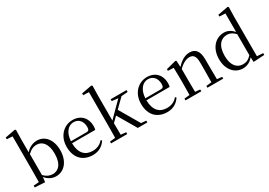

<svg xmlns="http://www.w3.org/2000/svg" viewBox="11 -1609 3606 2578"><g transform="rotate(-30 1813.5 -320.0)"><path d="M210 -19.7V-344.7C263 -395.8 305 -409.8 347 -409.8C436.9 -409.8 502 -336.7 502 -186.7C502 -18.8 427.9 42.3 344.9 42.3C297 42.3 255 24.3 210 -19.7ZM208 9.3C256 67.3 314 90.3 370 90.2C501.1 90.2 590 -24.8 590 -187.8C590 -351.8 502.1 -455.8 381.1 -455.8C321 -455.8 259 -431.7 208 -373.7V-565.7L211 -720.6L196 -729.6L40 -699.6V-672.7L127.9 -667.7V-153.8C127.9 -98.7 127 -15.7 126 40.2L42 47.3V75.3L198 84.3Z M1014.6 -218.7H773.6C780.7 -348.6 847.7 -423.6 930.7 -423.6C1011.6 -423.6 1059.7 -361.6 1059.7 -276.7C1059.7 -236.6 1049.6 -218.7 1014.6 -218.7ZM685.7 -181.6C685.7 -0.7 792.7 90.3 940.7 90.3C1030.7 90.3 1097.7 49.3 1141.7 -18.8L1125.7 -32.7C1084.7 15.3 1033.7 40.3 962.7 40.3C852.6 40.3 774.6 -28.7 772.7 -187.7H1132.7C1137.8 -203.6 1139.7 -223.6 1139.7 -247.7C1139.7 -365.6 1062.7 -455.7 932.7 -455.7C799.7 -455.7 685.7 -349.6 685.7 -181.6Z M1517.6 -440.7V-411.7L1613.5 -400.7L1504.5 -291.7L1394.5 -180.7V-565.7L1397.7 -720.6L1382.6 -729.6L1224.6 -699.6V-672.7L1312.5 -668.7V-153.6L1310.5 38.4L1225.6 47.4V75.4H1476.5V47.4L1396.5 39.4L1394.5 -139.6L1470.5 -214.6L1640.5 75.4H1788.7V47.4L1710.6 40.3L1528.6 -270.7L1664.6 -403.7L1763.6 -411.7V-440.7Z M2168 -218.7H1927C1934 -348.6 2001 -423.6 2084 -423.6C2164.9 -423.6 2213 -361.6 2213 -276.7C2213 -236.6 2202.9 -218.7 2168 -218.7ZM1839.1 -181.6C1839.1 -0.7 1946 90.3 2094 90.3C2184 90.3 2251 49.3 2295 -18.8L2279 -32.7C2238 15.3 2187 40.3 2116 40.3C2006 40.3 1927.9 -28.7 1926 -187.7H2286C2291.1 -203.6 2293.1 -223.6 2293.1 -247.7C2293.1 -365.6 2216 -455.7 2086 -455.7C1953 -455.7 1839.1 -349.6 1839.1 -181.6Z M2719.9 75.3H2801.9H2964.7V47.3L2887.8 39.3L2885.8 -153.7V-266.7C2885.8 -401.7 2833.9 -455.7 2746.9 -455.7C2680.9 -455.7 2613.9 -423.6 2545.9 -346.7L2540.9 -444.7L2527.9 -452.7L2373.9 -412.7V-386.7L2461.8 -382.6C2463.9 -332.6 2464.8 -282.6 2464.8 -213.6V-153.6L2462.9 39.4L2379.9 47.4V75.4H2624.8V47.4L2548.8 39.4L2546.9 -153.6V-314.6C2612.9 -381.6 2670.9 -401.7 2712.9 -401.7C2770.9 -401.7 2804.9 -367.7 2804.9 -268.7V-153.7L2802.9 38.3L2719.9 47.3Z M3426.1 -348.7V-21.8C3384.1 24.2 3345 42.2 3294 42.2C3203.1 42.2 3134.1 -26.9 3134.1 -178.8C3134.1 -342.8 3210.1 -409.8 3301.1 -409.8C3346.1 -409.8 3383.1 -391.7 3426.1 -348.7ZM3427.1 10.4 3430.1 85.2 3601.1 75.2V47.2L3507 41.2V-568.8L3510.1 -720.7L3496.1 -729.7L3337 -699.6V-672.7L3428 -667.7V-379.7C3382 -433.7 3332 -455.7 3279 -455.7C3149 -455.7 3046 -348.6 3046 -176.7C3046 -17.7 3138.1 90.3 3265 90.3C3328 90.3 3384.1 64.4 3427.1 10.4Z"/></g></svg>

Font: YuFanDanQingSong
Style: Regular
Weight: 100
Foundry: 余繁
Version: Version 1.0